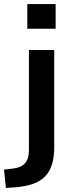

<svg xmlns="http://www.w3.org/2000/svg" viewBox="-74 -736 353 949"><path d="M61 -594V-716H201V-594ZM-45 193 -54 102 -8 97Q31 92 50 70.5Q69 49 69 7V-489H194V-9Q194 40 183 76Q172 112 149 136Q126 160 88.5 173Q51 186 -2 190Z"/></svg>

Font: NunitoSans3
Style: Bold
Weight: 700
Designer: Vernon Adams
Foundry: Vernon Adams
Version: Version 3.101;gftools[0.9.27]